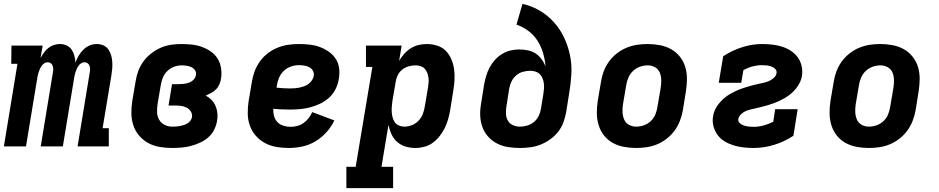

<svg xmlns="http://www.w3.org/2000/svg" viewBox="-23 -755 4843 990"><path d="M-3 0 67 -426H35L36 -520H197L186 -456Q194 -470 203.5 -483.5Q213 -497 226 -507.5Q239 -518 254.5 -523Q270 -528 286 -528Q304 -528 320.5 -520.5Q337 -513 346.5 -499Q356 -485 360.5 -467.5Q365 -450 366 -432Q372 -450 382.5 -467.5Q393 -485 407 -499Q421 -513 439 -520.5Q457 -528 476 -528Q494 -528 510 -521Q526 -514 535.5 -500.5Q545 -487 550 -470Q555 -453 556 -435.5Q557 -418 555.5 -400Q554 -382 551 -364L506 -94H538V0H377L440 -383Q442 -392 441.5 -400.5Q441 -409 438 -417Q435 -425 428 -429.5Q421 -434 412 -434Q403 -434 395 -428.5Q387 -423 381.5 -415Q376 -407 372 -398Q368 -389 365.5 -380.5Q363 -372 361 -363Q359 -354 358 -345L301 0H187L250 -383Q252 -392 251.5 -400.5Q251 -409 248 -417Q245 -425 238 -429.5Q231 -434 222 -434Q213 -434 205 -428.5Q197 -423 191.5 -415Q186 -407 182 -398Q178 -389 175.5 -380.5Q173 -372 171 -363Q169 -354 168 -345L111 0Z M864 8Q831 8 799.5 2.5Q768 -3 741.5 -17.5Q715 -32 695 -55Q675 -78 665 -107.5Q655 -137 654.5 -169Q654 -201 659 -234L676 -334Q680 -361 689.5 -387.5Q699 -414 716 -437.5Q733 -461 756 -479Q779 -497 805 -508.5Q831 -520 858.5 -524Q886 -528 912 -528Q940 -528 967 -525Q994 -522 1018.5 -513Q1043 -504 1064 -489.5Q1085 -475 1098.5 -453.5Q1112 -432 1116.5 -405.5Q1121 -379 1117 -351Q1115 -337 1109 -322Q1103 -307 1092 -295.5Q1081 -284 1066.5 -276Q1052 -268 1038 -262Q1055 -253 1068 -239.5Q1081 -226 1088.5 -208.5Q1096 -191 1098 -171Q1100 -151 1096 -131Q1092 -107 1080.5 -84.5Q1069 -62 1049.5 -45.5Q1030 -29 1006.5 -18.5Q983 -8 959.5 -2Q936 4 912 6Q888 8 864 8ZM865 -102Q875 -102 884.5 -102.5Q894 -103 904 -105Q914 -107 924 -110Q934 -113 943 -118.5Q952 -124 958.5 -132.5Q965 -141 967 -151Q969 -167 961 -180Q953 -193 939.5 -200Q926 -207 910.5 -209Q895 -211 879 -211H846L864 -321H897Q910 -321 923.5 -322.5Q937 -324 950.5 -328.5Q964 -333 974.5 -343.5Q985 -354 987 -367Q990 -381 983 -392Q976 -403 964.5 -408.5Q953 -414 939.5 -416Q926 -418 913 -418Q893 -418 873.5 -410.5Q854 -403 839 -388Q824 -373 816.5 -354Q809 -335 806 -316L789 -216Q786 -195 787 -174.5Q788 -154 798 -137Q808 -120 826 -111Q844 -102 865 -102Z M1466 8Q1433 8 1401.5 2.5Q1370 -3 1343 -17.5Q1316 -32 1296 -55Q1276 -78 1265.5 -107Q1255 -136 1254.5 -168.5Q1254 -201 1259 -234L1276 -334Q1280 -361 1290 -387.5Q1300 -414 1317 -438Q1334 -462 1357.5 -480Q1381 -498 1408 -509Q1435 -520 1462.5 -524Q1490 -528 1517 -528Q1545 -528 1572.5 -525Q1600 -522 1625 -513Q1650 -504 1671.5 -489Q1693 -474 1707.5 -452.5Q1722 -431 1725.5 -403.5Q1729 -376 1724 -348Q1720 -322 1708 -297Q1696 -272 1675 -252.5Q1654 -233 1629 -221Q1604 -209 1578 -202Q1552 -195 1525.5 -192.5Q1499 -190 1473 -190Q1451 -190 1429 -191Q1407 -192 1386 -194Q1385 -175 1390 -157Q1395 -139 1407 -126Q1419 -113 1437.5 -107Q1456 -101 1475 -101Q1492 -101 1509.5 -105.5Q1527 -110 1542 -120.5Q1557 -131 1568.5 -146Q1580 -161 1587 -177L1701 -134Q1686 -102 1660.5 -73.5Q1635 -45 1603 -26Q1571 -7 1535.5 0.5Q1500 8 1466 8ZM1473 -299Q1485 -299 1497.5 -300Q1510 -301 1521.5 -303.5Q1533 -306 1545.5 -310.5Q1558 -315 1568 -322.5Q1578 -330 1585.5 -341Q1593 -352 1595 -364Q1597 -379 1590 -391Q1583 -403 1571 -409Q1559 -415 1545 -417Q1531 -419 1517 -419Q1497 -419 1477 -412Q1457 -405 1441 -390Q1425 -375 1416.5 -355.5Q1408 -336 1405 -316L1403 -303Q1421 -301 1438 -300Q1455 -299 1473 -299Z M2004 215H1763V105H1811L1897 -410H1864V-520H2048L2035 -441Q2046 -460 2061 -477Q2076 -494 2095 -506Q2114 -518 2135.5 -523Q2157 -528 2177 -528Q2206 -528 2232 -519.5Q2258 -511 2276 -492.5Q2294 -474 2304.5 -449Q2315 -424 2318.5 -397Q2322 -370 2320.5 -342Q2319 -314 2314 -286L2298 -186Q2294 -163 2287.5 -140Q2281 -117 2270.5 -95.5Q2260 -74 2244.5 -54Q2229 -34 2209.5 -19.5Q2190 -5 2166 1.5Q2142 8 2119 8Q2092 8 2067.5 0.5Q2043 -7 2024.5 -23.5Q2006 -40 1995.5 -63Q1985 -86 1980 -111L1944 105H2004ZM2062 -102Q2081 -102 2100.5 -109.5Q2120 -117 2134.5 -132Q2149 -147 2156.5 -166Q2164 -185 2167 -204L2184 -304Q2186 -317 2187 -330.5Q2188 -344 2186 -356.5Q2184 -369 2179.5 -380.5Q2175 -392 2166.5 -401Q2158 -410 2145.5 -414Q2133 -418 2120 -418Q2102 -418 2084 -413Q2066 -408 2051 -396Q2036 -384 2027.5 -366.5Q2019 -349 2017 -332L2000 -232Q1998 -217 1997 -203Q1996 -189 1997 -175Q1998 -161 2002 -147.5Q2006 -134 2013.5 -123.5Q2021 -113 2034.5 -107.5Q2048 -102 2062 -102Z M2657 8Q2626 8 2595.5 3Q2565 -2 2539 -15.5Q2513 -29 2493.5 -51Q2474 -73 2464 -101Q2454 -129 2453 -160Q2452 -191 2458 -223L2473 -318Q2477 -340 2483.5 -362.5Q2490 -385 2501 -406Q2512 -427 2528.5 -445.5Q2545 -464 2565.5 -476.5Q2586 -489 2608.5 -494.5Q2631 -500 2653 -500Q2676 -500 2698.5 -495.5Q2721 -491 2738.5 -479.5Q2756 -468 2769 -450.5Q2782 -433 2790 -413Q2787 -449 2776.5 -483.5Q2766 -518 2747.5 -546.5Q2729 -575 2701 -596Q2673 -617 2640 -628L2671 -735Q2720 -724 2761 -699.5Q2802 -675 2833.5 -640Q2865 -605 2885.5 -561.5Q2906 -518 2916 -470Q2926 -422 2923 -371Q2920 -320 2911 -269L2896 -175Q2891 -149 2881.5 -123Q2872 -97 2854 -74.5Q2836 -52 2812.5 -35.5Q2789 -19 2763.5 -9Q2738 1 2711 4.5Q2684 8 2657 8ZM2658 -102Q2676 -102 2695 -107.5Q2714 -113 2729.5 -125.5Q2745 -138 2754 -156Q2763 -174 2766 -193L2779 -272Q2781 -286 2782 -299.5Q2783 -313 2781 -326.5Q2779 -340 2774 -352Q2769 -364 2760 -373Q2751 -382 2738 -386Q2725 -390 2711 -390Q2693 -390 2674 -385Q2655 -380 2639.5 -367Q2624 -354 2615 -336Q2606 -318 2603 -300L2588 -205Q2585 -186 2586 -167Q2587 -148 2596 -132.5Q2605 -117 2622 -109.5Q2639 -102 2658 -102Z M3257 8Q3224 8 3193 2Q3162 -4 3136 -18.5Q3110 -33 3091.5 -56.5Q3073 -80 3064 -109Q3055 -138 3054.5 -170Q3054 -202 3059 -234L3076 -334Q3080 -361 3090 -387.5Q3100 -414 3117 -437.5Q3134 -461 3157.5 -479.5Q3181 -498 3208 -509Q3235 -520 3262 -524Q3289 -528 3316 -528Q3349 -528 3380 -522Q3411 -516 3437 -501.5Q3463 -487 3482 -463.5Q3501 -440 3510 -411Q3519 -382 3519 -350Q3519 -318 3514 -286L3498 -186Q3493 -159 3483 -132.5Q3473 -106 3456 -82.5Q3439 -59 3415.5 -40.5Q3392 -22 3365.5 -11Q3339 0 3311.5 4Q3284 8 3257 8ZM3257 -102Q3277 -102 3297 -109Q3317 -116 3332.5 -130.5Q3348 -145 3356 -164.5Q3364 -184 3367 -204L3384 -304Q3387 -324 3386.5 -344Q3386 -364 3378.5 -381.5Q3371 -399 3354 -408.5Q3337 -418 3317 -418Q3297 -418 3277 -411Q3257 -404 3241.5 -389.5Q3226 -375 3217.5 -355.5Q3209 -336 3206 -316L3189 -216Q3186 -196 3187 -176Q3188 -156 3195.5 -138.5Q3203 -121 3220 -111.5Q3237 -102 3257 -102Z M3863 8Q3836 8 3810 5Q3784 2 3759.5 -5.5Q3735 -13 3713.5 -26Q3692 -39 3677.5 -58.5Q3663 -78 3656 -103.5Q3649 -129 3654 -156Q3656 -170 3661.5 -184Q3667 -198 3676 -210.5Q3685 -223 3695.5 -234Q3706 -245 3718 -254.5Q3730 -264 3743.5 -271.5Q3757 -279 3770.5 -285.5Q3784 -292 3798.5 -297Q3813 -302 3827 -306.5Q3841 -311 3855 -314.5Q3869 -318 3884 -321.5Q3899 -325 3913 -328Q3927 -331 3940.5 -336.5Q3954 -342 3966.5 -353Q3979 -364 3981 -378Q3983 -391 3974.5 -399.5Q3966 -408 3955 -412Q3944 -416 3931.5 -417.5Q3919 -419 3906 -419Q3882 -419 3857.5 -412.5Q3833 -406 3810 -393L3799 -328H3683L3706 -465Q3752 -495 3803.5 -511.5Q3855 -528 3906 -528Q3933 -528 3959 -525Q3985 -522 4009 -514.5Q4033 -507 4054 -493.5Q4075 -480 4089.5 -460.5Q4104 -441 4110 -416Q4116 -391 4112 -364Q4110 -350 4104 -336Q4098 -322 4089.5 -309.5Q4081 -297 4070.5 -286Q4060 -275 4047.5 -265.5Q4035 -256 4022 -248.5Q4009 -241 3995 -234.5Q3981 -228 3967.5 -223Q3954 -218 3939 -213.5Q3924 -209 3910 -205.5Q3896 -202 3882 -198.5Q3868 -195 3853.5 -192Q3839 -189 3825 -183.5Q3811 -178 3799 -167Q3787 -156 3784 -142Q3782 -129 3791 -120.5Q3800 -112 3812 -108Q3824 -104 3837 -102.5Q3850 -101 3863 -101Q3888 -101 3914 -108Q3940 -115 3964 -127L3974 -192H4090L4068 -55Q4021 -24 3968 -8Q3915 8 3863 8Z M4457 8Q4424 8 4393 2Q4362 -4 4336 -18.5Q4310 -33 4291.5 -56.5Q4273 -80 4264 -109Q4255 -138 4254.5 -170Q4254 -202 4259 -234L4276 -334Q4280 -361 4290 -387.5Q4300 -414 4317 -437.5Q4334 -461 4357.5 -479.5Q4381 -498 4408 -509Q4435 -520 4462 -524Q4489 -528 4516 -528Q4549 -528 4580 -522Q4611 -516 4637 -501.5Q4663 -487 4682 -463.5Q4701 -440 4710 -411Q4719 -382 4719 -350Q4719 -318 4714 -286L4698 -186Q4693 -159 4683 -132.5Q4673 -106 4656 -82.5Q4639 -59 4615.5 -40.5Q4592 -22 4565.5 -11Q4539 0 4511.5 4Q4484 8 4457 8ZM4457 -102Q4477 -102 4497 -109Q4517 -116 4532.5 -130.5Q4548 -145 4556 -164.5Q4564 -184 4567 -204L4584 -304Q4587 -324 4586.5 -344Q4586 -364 4578.5 -381.5Q4571 -399 4554 -408.5Q4537 -418 4517 -418Q4497 -418 4477 -411Q4457 -404 4441.5 -389.5Q4426 -375 4417.5 -355.5Q4409 -336 4406 -316L4389 -216Q4386 -196 4387 -176Q4388 -156 4395.5 -138.5Q4403 -121 4420 -111.5Q4437 -102 4457 -102Z"/></svg>

Font: Iosevka HT Extrabold Extended
Style: Italic
Weight: 800
Width: 7
Italic angle: -9°
Monospace: yes
Designer: Belleve Invis
Foundry: Belleve Invis
Version: Version 32.3.0; ttfautohint (v1.8.4)